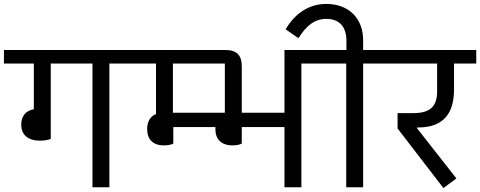

<svg xmlns="http://www.w3.org/2000/svg" viewBox="-40 -952 2441 976"><path d="M164 -237C187 -237 207 -241 218 -246V-629H430V0H516V-629H650V-698H-20V-629H132V-397C90 -389 68 -361 68 -319C68 -268 100 -237 164 -237Z M793 -213C813 -213 829 -216 841 -222V-306H1055V-294C1055 -244 1086 -213 1141 -213C1161 -213 1177 -216 1189 -222V-306H1406V0H1492V-629H1626V-698H1406V-379H1189V-615C1189 -671 1164 -698 1104 -698H610V-629H753V-372C724 -361 708 -334 708 -296C708 -243 738 -213 793 -213ZM1103 -629V-379H839V-629Z M1720 0H1806V-629H1940V-698H1806V-747C1806 -858 1734 -932 1618 -932C1525 -932 1455 -877 1412 -803L1477 -758C1516 -819 1557 -856 1619 -856C1684 -856 1721 -817 1721 -745V-698H1586V-629H1720Z M2214 4 2280 -45 2080 -300V-304H2085C2212 -304 2268 -373 2268 -497V-629H2381V-698H1900V-629H2182V-488C2182 -412 2148 -377 2061 -377H1981V-299Z"/></svg>

Font: IBM Plex Devanagari Text
Style: Regular
Weight: 450
Designer: Mike Abbink, Paul van der Laan, Pieter van Rosmalen, Erin McLaughlin
Foundry: Bold Monday
Version: Version 1.0